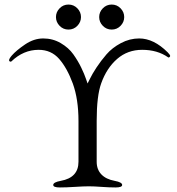

<svg xmlns="http://www.w3.org/2000/svg" viewBox="-20 -819 779 844"><path d="M432 -782.5Q448 -799 471 -799Q494 -799 510 -782.5Q526 -766 526 -744Q526 -722 510 -705.5Q494 -689 471 -689Q448 -689 432 -705.5Q416 -722 416 -744Q416 -766 432 -782.5ZM242 -782.5Q258 -799 281 -799Q304 -799 320 -782.5Q336 -766 336 -744Q336 -722 320 -705.5Q304 -689 281 -689Q258 -689 242 -705.5Q226 -722 226 -744Q226 -766 242 -782.5ZM592 -650Q656 -650 717 -589Q728 -578 728 -573Q728 -570 724.5 -567.5Q721 -565 719 -567Q672 -600 605 -600Q541 -600 495 -560Q449 -520 425 -453Q405 -398 405 -288V-108Q405 -74 425.5 -52.5Q446 -31 484 -24Q517 -18 517 -6Q517 5 488 5Q460 5 426.5 2.5Q393 0 371 0Q347 0 309 2.5Q271 5 243 5Q214 5 214 -6Q214 -18 247 -24Q325 -38 325 -108V-287Q325 -383 300 -452Q275 -520 240 -560Q205 -600 150 -600Q83 -600 30 -549Q28 -547 24 -548.5Q20 -550 20 -553Q19 -560 32 -575Q51 -597 90 -623.5Q129 -650 170 -650Q212 -650 247 -629.5Q282 -609 302.5 -580Q323 -551 337 -522Q351 -493 358 -472L365 -452L375 -472Q385 -493 404 -522Q423 -551 448 -580Q473 -609 511.5 -629.5Q550 -650 592 -650Z"/></svg>

Font: EB Garamond
Style: SC
Weight: 400
Version: Version 000.010